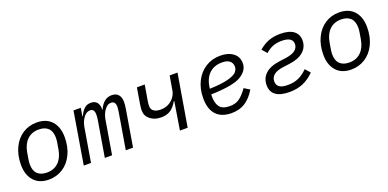

<svg xmlns="http://www.w3.org/2000/svg" viewBox="-9 -1153 3619 1790"><g transform="rotate(-20 1800.0 -258.0)"><path d="M64 -206Q64 -302 99.5 -375.5Q135 -449 196.5 -488.5Q258 -528 334 -528Q432 -528 484 -469Q536 -410 536 -310Q536 -214 500.5 -140.5Q465 -67 403 -27.5Q341 12 265 12Q168 12 116 -47.5Q64 -107 64 -206ZM442 -222 452 -282 453 -287Q457 -315 457 -333Q457 -397 424 -428.5Q391 -460 331 -460Q260 -460 215.5 -416Q171 -372 158 -294L148 -234L147 -229Q143 -201 143 -183Q143 -119 176 -87.5Q209 -56 269 -56Q340 -56 384.5 -100Q429 -144 442 -222Z M612 0 698 -516H770L757 -435H761Q781 -479 807 -503.5Q833 -528 873 -528Q915 -528 935 -501Q955 -474 952 -430H955Q976 -477 1006.5 -502.5Q1037 -528 1080 -528Q1123 -528 1145.5 -502Q1168 -476 1168 -429Q1168 -401 1161 -359L1101 0H1029L1087 -346Q1094 -388 1094 -408Q1094 -436 1083 -450Q1072 -464 1050 -464Q1030 -464 1014.5 -453.5Q999 -443 985 -424Q958 -387 949 -334L893 0H821L879 -346Q885 -382 885 -405Q885 -436 874.5 -450Q864 -464 843 -464Q804 -464 776 -424Q748 -385 740 -334L684 0Z M1611 -277H1606Q1578 -226 1540 -200.5Q1502 -175 1448 -175Q1380 -175 1337.5 -209.5Q1295 -244 1295 -297Q1295 -322 1301 -359L1327 -516H1405L1378 -359Q1374 -332 1374 -313Q1374 -280 1398 -262.5Q1422 -245 1465 -245Q1511 -245 1546 -264Q1581 -283 1602 -313Q1623 -343 1628 -375L1652 -516H1730L1643 0H1566Z M1873 -209Q1873 -301 1909.5 -374Q1946 -447 2010.5 -487.5Q2075 -528 2157 -528Q2235 -528 2283.5 -491.5Q2332 -455 2332 -389Q2332 -319 2254.5 -271Q2177 -223 1956 -217Q1955 -207 1955 -194Q1955 -130 1982.5 -92.5Q2010 -55 2084 -55Q2138 -55 2176 -80.5Q2214 -106 2259 -169L2314 -135Q2269 -61 2212.5 -24.5Q2156 12 2077 12Q1978 12 1925.5 -43.5Q1873 -99 1873 -209ZM1963 -281 1962 -271Q2080 -275 2144 -292Q2208 -309 2230 -332.5Q2252 -356 2252 -386Q2252 -420 2227.5 -441.5Q2203 -463 2150 -463Q2072 -463 2023 -416Q1974 -369 1963 -281Z M2470 -121Q2470 -188 2517 -232.5Q2564 -277 2662 -290L2723 -298Q2789 -307 2819.5 -331.5Q2850 -356 2850 -392Q2850 -462 2742 -462Q2693 -462 2654.5 -447Q2616 -432 2581 -400L2538 -449Q2586 -490 2636.5 -509Q2687 -528 2751 -528Q2838 -528 2883 -494.5Q2928 -461 2928 -399Q2928 -334 2879.5 -290.5Q2831 -247 2736 -235L2675 -227Q2612 -219 2580.5 -194.5Q2549 -170 2549 -129Q2549 -93 2575 -74Q2601 -55 2659 -55Q2720 -55 2766 -76Q2812 -97 2855 -140L2898 -91Q2846 -39 2787 -13.5Q2728 12 2651 12Q2560 12 2515 -22Q2470 -56 2470 -121Z M3064 -206Q3064 -302 3099.5 -375.5Q3135 -449 3196.5 -488.5Q3258 -528 3334 -528Q3432 -528 3484 -469Q3536 -410 3536 -310Q3536 -214 3500.5 -140.5Q3465 -67 3403 -27.5Q3341 12 3265 12Q3168 12 3116 -47.5Q3064 -107 3064 -206ZM3442 -222 3452 -282 3453 -287Q3457 -315 3457 -333Q3457 -397 3424 -428.5Q3391 -460 3331 -460Q3260 -460 3215.5 -416Q3171 -372 3158 -294L3148 -234L3147 -229Q3143 -201 3143 -183Q3143 -119 3176 -87.5Q3209 -56 3269 -56Q3340 -56 3384.5 -100Q3429 -144 3442 -222Z"/></g></svg>

Font: iA Writer Mono V
Style: Regular
Weight: 400
Italic angle: -9.5°
Designer: Mike Abbink, Paul van der Laan, Pieter van Rosmalen
Foundry: Bold Monday
Version: Version 2.000